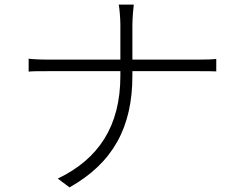

<svg xmlns="http://www.w3.org/2000/svg" viewBox="-20 -784 1040 831"><path d="M553 -526V-675C553 -703 557 -750 559 -764H494C497 -750 501 -704 501 -675V-526H185C152 -526 118 -528 104 -530V-474C118 -476 152 -476 187 -476H501V-456C501 -238 407 -96 230 -11L281 27C469 -79 553 -233 553 -456V-476H842C868 -476 904 -476 916 -475V-529C904 -527 869 -526 843 -526Z"/></svg>

Font: Genne Gothic Light
Style: Regular
Weight: 300
Designer: Ryoko NISHIZUKA (kana & ideographs); Paul D. Hunt (Latin, Greek & Cyrillic); Wenlong ZHANG (bopomofo); Sandoll Communica
Foundry: Adobe Systems Incorporated
Version: Version 1.004;PS 1.004;hotconv 16.6.51;makeotf.lib2.5.65220